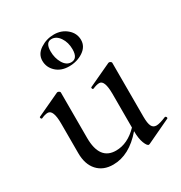

<svg xmlns="http://www.w3.org/2000/svg" viewBox="-153 -734 803 854"><g transform="rotate(-30 248.5 -307.0)"><path d="M75.2 -265.1Q75.2 -336.9 46.9 -336.9Q32.7 -336.9 14.2 -328.1H12.2Q8.3 -328.1 7.1 -333Q5.9 -337.9 8.8 -338.9L127 -394L130.9 -395Q134.8 -395 138.9 -392.1Q143.1 -389.2 143.1 -386.2V-152.8Q143.1 -39.1 227.1 -39.1Q287.1 -39.1 338.9 -92.8V-265.1Q338.9 -336.9 311.5 -336.9Q297.9 -336.9 277.8 -328.1H275.9Q272 -328.1 271 -333Q270 -337.9 272.9 -338.9L391.1 -394L395 -395Q398.9 -395 403.1 -392.1Q407.2 -389.2 407.2 -386.2V-109.9Q407.2 -74.7 414.6 -60.3Q421.9 -45.9 438.5 -45.9Q455.1 -45.9 488.8 -60.1H490.2Q494.1 -60.1 496.1 -55.4Q498 -50.8 495.1 -48.8L371.1 9.8Q369.1 10.7 366.2 11.2Q357.4 11.2 348.1 -12.5Q338.9 -36.1 338.9 -74.2Q268.1 8.8 185.1 8.8Q134.3 8.8 104.7 -23.7Q75.2 -56.2 75.2 -113.8ZM251 -479Q284.2 -479 284.2 -526.9Q284.2 -562 267.1 -587.4Q250 -612.8 225.1 -612.8Q194.8 -612.8 194.8 -566.9Q194.8 -532.7 210.4 -505.9Q226.1 -479 251 -479ZM167.5 -491.5Q142.1 -515.1 142.1 -549.1Q142.1 -583 174.1 -604Q206.1 -625 244.6 -625Q283.2 -625 310.5 -601.6Q337.9 -578.1 337.9 -543.9Q337.9 -509.8 306.4 -488.8Q274.9 -467.8 233.9 -467.8Q192.9 -467.8 167.5 -491.5Z"/></g></svg>

Font: Cormorant-Medium
Style: Regular
Weight: 500
Designer: Christian Thalmann (Catharsis Fonts)
Version: Version 3.000